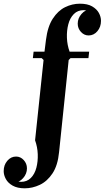

<svg xmlns="http://www.w3.org/2000/svg" viewBox="-137 -760 567 1040"><path d="M-3 260Q-43 260 -68.5 245.5Q-94 231 -105.5 209.5Q-117 188 -117 167Q-117 134 -97.5 111Q-78 88 -50 88Q-26 88 -8.5 107Q9 126 9 152Q9 181 -11.5 204.5Q-32 228 -58 228Q-83 228 -95 209Q-107 190 -108 174H-86Q-85 191 -66.5 208Q-48 225 -23 225Q9 225 30 204Q51 183 60 148.5Q69 114 67.5 75Q66 36 53 0L99 -435L89 -445H245L235 -435L183 64Q176 136 147.5 179Q119 222 79 241Q39 260 -3 260ZM41 -445 45 -480H346L342 -445ZM102 -464 112 -544Q121 -616 149 -659Q177 -702 215.5 -721Q254 -740 296 -740Q337 -740 362 -725.5Q387 -711 398.5 -690Q410 -669 410 -647Q410 -614 390.5 -591Q371 -568 343 -568Q319 -568 301.5 -587Q284 -606 284 -632Q284 -661 304.5 -684.5Q325 -708 351 -708Q377 -708 388.5 -689.5Q400 -671 401 -654H379Q378 -671 359.5 -688Q341 -705 316 -705Q284 -705 263 -684Q242 -663 233 -628.5Q224 -594 225.5 -555Q227 -516 240 -480L238 -464Z"/></svg>

Font: Brygada 1918
Style: Italic
Weight: 400
Italic angle: -8°
Designer: Mateusz Machalski | Borys Kosmynka | Przemek Hoffer
Foundry: NIEPODLEGLA 2018
Version: Version 3.006